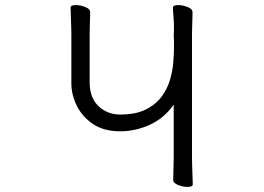

<svg xmlns="http://www.w3.org/2000/svg" viewBox="-20 -728 1040 756"><path d="M664 -316Q626 -262 569.5 -236.5Q513 -211 453 -211Q389 -211 346.5 -239.5Q304 -268 282.5 -311.5Q261 -355 261 -400V-592Q261 -598 260.5 -619Q260 -640 259 -663.5Q258 -687 258 -698Q258 -708 279 -708Q296 -708 315.5 -700.5Q335 -693 335 -680Q335 -672 334.5 -655.5Q334 -639 333.5 -621.5Q333 -604 333 -592V-404Q333 -343 368 -310Q403 -277 453 -277Q514 -277 553.5 -296.5Q593 -316 616 -347Q639 -378 649.5 -414Q660 -450 662.5 -484Q665 -518 665 -542Q665 -554 665 -566.5Q665 -579 664 -592Q665 -599 665 -605.5Q665 -612 665 -619Q665 -643 663 -664Q661 -685 661 -698Q661 -708 682 -708Q699 -708 718.5 -700.5Q738 -693 738 -680Q738 -672 737.5 -653.5Q737 -635 736.5 -617Q736 -599 736 -592V-109Q736 -100 736.5 -78.5Q737 -57 738 -35.5Q739 -14 739 -2Q739 8 718 8Q701 8 681.5 0.5Q662 -7 662 -20Q662 -28 662.5 -44.5Q663 -61 663.5 -79Q664 -97 664 -109Z"/></svg>

Font: Moon Stars Kai HW
Style: Regular
Weight: 400
Designer: GuiWonder
Version: Version 1.101